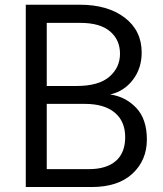

<svg xmlns="http://www.w3.org/2000/svg" viewBox="-20 -751 677 796"><path d="M86.9 24.4V-731.4H311.5Q426.8 -731.4 497.1 -677.7Q567.4 -624 567.4 -533.2Q567.4 -467.8 530.8 -419.9Q494.1 -372.1 436.5 -359.4Q500 -350.6 544.4 -304.2Q588.9 -257.8 588.9 -172.4Q588.9 -86.9 529.3 -31.2Q469.7 24.4 359.4 24.4ZM173.8 -49.8H348.6Q420.9 -49.8 460 -83.5Q499 -117.2 499 -182.6Q499 -248 455.6 -284.2Q412.1 -320.3 332 -320.3H173.8ZM173.8 -394.5H296.9Q388.7 -394.5 433.1 -432.6Q477.5 -470.7 477.5 -528.3Q477.5 -585.9 436 -621.1Q394.5 -656.2 312.5 -656.2H173.8Z"/></svg>

Font: GenEi M Gothic v2 Regular
Style: Regular
Weight: 400
Version: Version 2.0